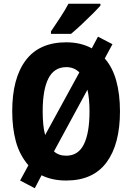

<svg xmlns="http://www.w3.org/2000/svg" viewBox="-20 -950 703 1021"><path d="M618 -358Q618 -183 546.5 -86.5Q475 10 332 10Q257 10 201 -18L165 51L87 10L131 -71Q84 -126 64.5 -197.5Q45 -269 45 -359Q45 -534 117 -629.5Q189 -725 332 -725Q410 -725 468 -693L501 -755L578 -715L537 -639Q578 -593 598 -521.5Q618 -450 618 -358ZM207 -358Q207 -321 210 -289.5Q213 -258 220 -232L402 -565Q374 -593 333 -593Q268 -593 237.5 -533Q207 -473 207 -358ZM456 -358Q456 -425 445 -473L267 -145Q292 -122 332 -122Q396 -122 426 -182.5Q456 -243 456 -358ZM514 -920Q498 -902 470.5 -874.5Q443 -847 413 -819Q383 -791 358 -770H251V-783Q276 -820 301 -858Q326 -896 344 -930H514Z"/></svg>

Font: Noto Sans Condensed ExtraBold
Style: Regular
Weight: 800
Width: 3
Designer: Monotype Design Team
Foundry: Monotype Imaging Inc.
Version: Version 2.013; ttfautohint (v1.8.4.7-5d5b)